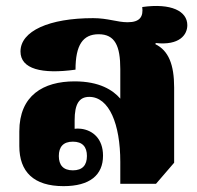

<svg xmlns="http://www.w3.org/2000/svg" viewBox="-20 -624 673 656"><path d="M197 12C287 12 332 -26 332 -92C332 -150 297 -179 257 -184C250 -185 240 -185 235 -184V-213C235 -268 250 -293 285 -293C353 -293 391 -200 391 -71V4H513L575 -68V-325C575 -403 556 -451 511 -473L512 -477C593 -468 620 -505 620 -538C620 -586 565 -614 466 -600C470 -568 459 -548 416 -548C380 -548 349 -562 298 -562C148 -562 50 -518 50 -448C50 -388 123 -370 238 -386C238 -470 263 -507 317 -507C373 -507 391 -467 391 -388V-287C366 -316 320 -346 235 -346C128 -346 46 -298 46 -175V-125C46 -37 95 12 197 12ZM229 -42C196 -42 181 -60 181 -91C181 -122 196 -140 229 -140C262 -140 277 -122 277 -91C277 -60 262 -42 229 -42Z"/></svg>

Font: Noto Serif Thai Black
Style: Regular
Weight: 900
Designer: Monotype Design Team
Foundry: Monotype Imaging Inc.
Version: Version 2.002